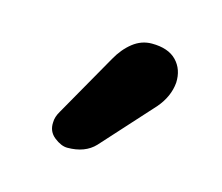

<svg xmlns="http://www.w3.org/2000/svg" viewBox="-45 -842 351 304"><g transform="rotate(15 130.5 -690.0)"><path d="M53 -626Q53 -635 59 -645L117 -747Q127 -765 141 -776Q155 -787 172 -787Q199 -787 212.5 -773Q226 -759 225 -737Q223 -714 206 -694L130 -610Q114 -593 85 -593Q75 -593 63.5 -602Q52 -611 53 -626Z"/></g></svg>

Font: Quicksand
Style: Bold
Weight: 700
Version: Version 3.000